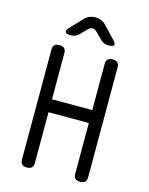

<svg xmlns="http://www.w3.org/2000/svg" viewBox="-139 -1036 877 1132"><g transform="rotate(15 300.0 -470.0)"><path d="M423 -338H177V-30Q177 -9 167 0.5Q157 10 137 10Q117 10 107.5 0.5Q98 -9 98 -30V-698Q98 -718 107.5 -727.5Q117 -737 137 -737Q158 -737 167.5 -727.5Q177 -718 177 -698V-417H423V-698Q423 -718 433 -727.5Q443 -737 463 -737Q483 -737 492.5 -727.5Q502 -718 502 -698V-30Q502 -9 492.5 0.5Q483 10 463 10Q442 10 432.5 0.5Q423 -9 423 -30ZM186 -810Q157 -810 152.5 -820.5Q148 -831 168 -852L235 -923Q249 -937 265 -943.5Q281 -950 300 -950Q319 -950 335.5 -943.5Q352 -937 365 -923L433 -851Q453 -831 449 -820.5Q445 -810 416 -810Q402 -810 389.5 -815Q377 -820 367 -830L327 -870Q314 -883 300.5 -883Q287 -883 274 -870L236 -831Q226 -821 213.5 -815.5Q201 -810 186 -810Z"/></g></svg>

Font: Maple Mono NL Light
Style: Regular
Weight: 300
Monospace: yes
Designer: subframe7536
Version: Version 7.000